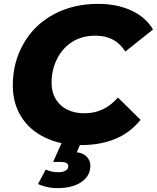

<svg xmlns="http://www.w3.org/2000/svg" viewBox="-20 -734 809 990"><path d="M398 14C327 14 265 1 212 -25C159 -50 118 -86 89 -133C60 -180 46 -233 46 -294C46 -374 65 -446 102 -510C139 -574 190 -624 257 -660C324 -696 400 -714 485 -714C550 -714 607 -703 657 -680C707 -657 744 -624 769 -582L626 -468C592 -523 541 -550 472 -550C427 -550 388 -540 354 -519C320 -498 294 -469 275 -432C256 -395 246 -353 246 -307C246 -260 261 -222 292 -193C323 -164 364 -150 417 -150C484 -150 541 -177 588 -231L705 -116C667 -70 623 -37 572 -17C521 4 463 14 398 14ZM275 236C256 236 238 234 221 230C204 226 189 221 176 215L216 140C235 149 256 154 281 154C298 154 310 151 319 145C328 140 332 132 332 123C332 108 319 101 293 101H254L303 -9H402L376 51C399 54 416 62 428 75C440 88 446 103 446 120C446 156 430 184 399 205C368 226 326 236 275 236Z"/></svg>

Font: My Font
Style: Italic
Weight: 500
Designer: Julieta Ulanovsky
Foundry: Julieta Ulanovsky
Version: ""